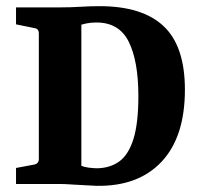

<svg xmlns="http://www.w3.org/2000/svg" viewBox="-20 -597 654 623"><path d="M173 -573Q210 -573 241 -575Q272 -577 303 -577Q442 -577 511 -512Q580 -447 580 -306Q580 -153 504.5 -72.5Q429 8 294 6Q278 5 255 4Q232 3 210.5 1.5Q189 0 174 0H32V-52L91 -63Q106 -66 106 -81V-489Q106 -504 91 -506L32 -518V-573ZM244 -59Q253 -55 268 -53Q283 -51 296 -51Q338 -52 367.5 -73.5Q397 -95 413 -146Q429 -197 429 -285Q429 -398 398 -461Q367 -524 293 -524Q274 -524 260.5 -521Q247 -518 244 -517Z"/></svg>

Font: Rasa
Style: Bold
Weight: 700
Designer: Anna Giedrys (Yrsa+Rasa design), David Brezina (Yrsa art-direction, Rasa art-direction, design)
Foundry: Rosetta Type Foundry
Version: Version 2.004